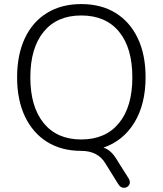

<svg xmlns="http://www.w3.org/2000/svg" viewBox="-20 -733 799 943"><path d="M611 142Q623 161 614.5 175Q606 189 589 189.5Q572 190 560 170L498 70Q461 8 379 8Q282 8 211.5 -36Q141 -80 102.5 -161Q64 -242 64 -353Q64 -464 102 -545Q140 -626 211 -669.5Q282 -713 379 -713Q477 -713 547.5 -669.5Q618 -626 656.5 -545.5Q695 -465 695 -354Q695 -221 640 -131Q585 -41 488 -8Q510 -1 527 16Q544 33 561 63ZM379 -48Q498 -48 564 -128Q630 -208 630 -353Q630 -498 564.5 -577.5Q499 -657 379 -657Q260 -657 194.5 -577Q129 -497 129 -353Q129 -209 194.5 -128.5Q260 -48 379 -48Z"/></svg>

Font: Nunito Light
Style: Regular
Weight: 300
Designer: Vernon Adams
Foundry: Vernon Adams
Version: Version 3.601; ttfautohint (v1.8.2.53-6de2)